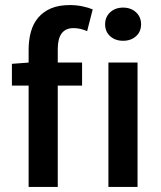

<svg xmlns="http://www.w3.org/2000/svg" viewBox="-20 -738 637 758"><path d="M93 0V-400H27V-486L93 -491V-542Q93 -580 102 -612.5Q111 -645 131 -668.5Q151 -692 181.5 -705Q212 -718 256 -718Q282 -718 305.5 -713Q329 -708 346 -701L324 -615Q297 -627 270 -627Q208 -627 208 -544V-491H304V-400H208V0ZM408 0V-491H523V0ZM466 -577Q435 -577 415 -595Q395 -613 395 -642Q395 -671 415 -689.5Q435 -708 466 -708Q497 -708 517 -689.5Q537 -671 537 -642Q537 -613 517 -595Q497 -577 466 -577Z"/></svg>

Font: CV Source Sans Light
Style: Bold
Weight: 600
Designer: Paul D. Hunt
Foundry: Adobe Systems Incorporated
Version: Version 3.001